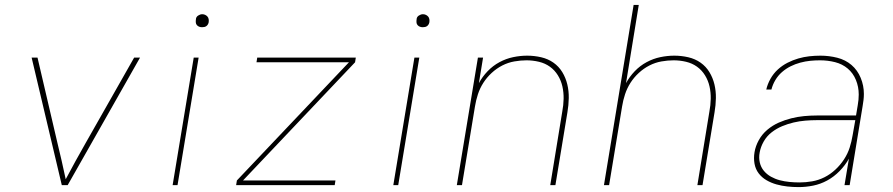

<svg xmlns="http://www.w3.org/2000/svg" viewBox="-20 -755 3640 783"><path d="M232 0 109 -520H133L214 -173Q223 -136 231.5 -99Q240 -62 248 -24Q268 -62 288.5 -99Q309 -136 330 -173L527 -520H551L256 0Z M684 0 770 -520H790L704 0ZM804 -644Q798 -644 792.5 -646Q787 -648 783 -652.5Q779 -657 778.5 -663.5Q778 -670 779 -676Q779 -681 781.5 -685Q784 -689 788 -691.5Q792 -694 796 -695.5Q800 -697 805 -697Q811 -697 816.5 -694.5Q822 -692 826 -687.5Q830 -683 831 -676.5Q832 -670 831 -664Q830 -659 827.5 -655Q825 -651 821.5 -648.5Q818 -646 813.5 -645Q809 -644 804 -644Z M943 0 946 -19 1403 -501H1026L1029 -520H1431L1428 -501L971 -19H1348L1345 0Z M1584 0 1670 -520H1690L1604 0ZM1704 -644Q1698 -644 1692.5 -646Q1687 -648 1683 -652.5Q1679 -657 1678.5 -663.5Q1678 -670 1679 -676Q1679 -681 1681.5 -685Q1684 -689 1688 -691.5Q1692 -694 1696 -695.5Q1700 -697 1705 -697Q1711 -697 1716.5 -694.5Q1722 -692 1726 -687.5Q1730 -683 1731 -676.5Q1732 -670 1731 -664Q1730 -659 1727.5 -655Q1725 -651 1721.5 -648.5Q1718 -646 1713.5 -645Q1709 -644 1704 -644Z M1843 0 1929 -520H1950L1933 -416Q1947 -442 1968.5 -464.5Q1990 -487 2017 -501.5Q2044 -516 2073 -522Q2102 -528 2130 -528Q2159 -528 2187 -521.5Q2215 -515 2237 -499.5Q2259 -484 2273 -461Q2287 -438 2293.5 -411Q2300 -384 2299.5 -355Q2299 -326 2294 -297L2245 0H2224L2273 -300Q2278 -326 2278.5 -352Q2279 -378 2273.5 -402.5Q2268 -427 2255 -448Q2242 -469 2222.5 -483Q2203 -497 2178 -503Q2153 -509 2127 -509Q2103 -509 2077.5 -504.5Q2052 -500 2028.5 -488Q2005 -476 1985 -457.5Q1965 -439 1951 -417Q1937 -395 1929 -370.5Q1921 -346 1917 -321L1864 0Z M2443 0 2564 -735H2585L2533 -416Q2547 -442 2568.5 -464.5Q2590 -487 2617 -501.5Q2644 -516 2673 -522Q2702 -528 2730 -528Q2759 -528 2787 -521.5Q2815 -515 2837 -499.5Q2859 -484 2873 -461Q2887 -438 2893.5 -411Q2900 -384 2899.5 -355Q2899 -326 2894 -297L2845 0H2824L2873 -300Q2878 -326 2878.5 -352Q2879 -378 2873.5 -402.5Q2868 -427 2855 -448Q2842 -469 2822.5 -483Q2803 -497 2778 -503Q2753 -509 2727 -509Q2703 -509 2677.5 -504.5Q2652 -500 2628.5 -488Q2605 -476 2585 -457.5Q2565 -439 2551 -417Q2537 -395 2529 -370.5Q2521 -346 2517 -321L2464 0Z M3237 8Q3214 8 3191 5.5Q3168 3 3146.5 -3Q3125 -9 3106 -20Q3087 -31 3074 -48Q3061 -65 3057 -87.5Q3053 -110 3057 -134Q3061 -159 3074.5 -183.5Q3088 -208 3109.5 -226Q3131 -244 3156 -255Q3181 -266 3207 -272.5Q3233 -279 3259 -281.5Q3285 -284 3311 -284H3471L3478 -326Q3480 -337 3481 -348Q3482 -359 3482 -369V-370Q3482 -401 3470.5 -429Q3459 -457 3437 -475.5Q3415 -494 3385.5 -501.5Q3356 -509 3324 -509Q3304 -509 3284 -507Q3264 -505 3243.5 -499.5Q3223 -494 3204 -484.5Q3185 -475 3169 -461Q3153 -447 3142 -428.5Q3131 -410 3126 -390H3105Q3110 -412 3122 -433.5Q3134 -455 3152 -471.5Q3170 -488 3191.5 -499Q3213 -510 3235.5 -516.5Q3258 -523 3280.5 -525.5Q3303 -528 3326 -528Q3361 -528 3394.5 -519.5Q3428 -511 3452.5 -490Q3477 -469 3490 -437.5Q3503 -406 3503 -372Q3503 -359 3501.5 -347Q3500 -335 3498 -323L3445 0H3424L3442 -108Q3427 -81 3404 -57.5Q3381 -34 3353.5 -19Q3326 -4 3296 2Q3266 8 3237 8ZM3241 -11Q3266 -11 3292 -15.5Q3318 -20 3342 -32Q3366 -44 3386.5 -63Q3407 -82 3422 -105Q3437 -128 3445 -153Q3453 -178 3457 -203L3468 -265H3311Q3288 -265 3264 -263Q3240 -261 3216.5 -255.5Q3193 -250 3170 -240.5Q3147 -231 3127 -215.5Q3107 -200 3094.5 -178Q3082 -156 3078 -133Q3074 -112 3078.5 -92.5Q3083 -73 3095 -58.5Q3107 -44 3124 -34.5Q3141 -25 3160 -20Q3179 -15 3199.5 -13Q3220 -11 3241 -11Z"/></svg>

Font: Iosevka Aile Thin Oblique
Style: Regular
Weight: 100
Italic angle: -9°
Designer: Belleve Invis
Foundry: Belleve Invis
Version: Version 31.1.0; ttfautohint (v1.8.4)